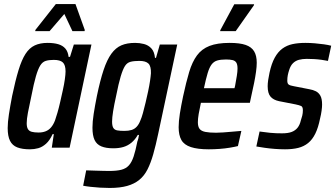

<svg xmlns="http://www.w3.org/2000/svg" viewBox="-20 -730 1657 949"><path d="M128 8Q90 8 65.5 -1.5Q41 -11 29.5 -34Q18 -57 18 -97Q18 -125 24 -164.5Q30 -204 40 -256Q56 -332 71.5 -383Q87 -434 106 -463.5Q125 -493 151.5 -505.5Q178 -518 215 -518Q246 -518 268 -511.5Q290 -505 303 -490Q316 -475 319 -449H326L345 -510H432L324 0H236L246 -67H240Q226 -36 207.5 -19.5Q189 -3 169 2.5Q149 8 128 8ZM171 -75Q190 -75 205.5 -81Q221 -87 232.5 -100.5Q244 -114 252 -135Q257 -149 264 -173Q271 -197 277.5 -226Q284 -255 290.5 -284Q297 -313 300.5 -338Q304 -363 304 -377Q304 -409 290.5 -421.5Q277 -434 246 -434Q222 -434 206 -429Q190 -424 179 -406.5Q168 -389 157.5 -353Q147 -317 135 -255Q124 -205 118 -173Q112 -141 112 -121Q112 -102 118 -92Q124 -82 137 -78.5Q150 -75 171 -75ZM154 -576 155 -582 256 -710H353L399 -582L398 -576H338L298 -661L225 -576Z M522 199Q499 199 474.5 197.5Q450 196 428 193.5Q406 191 391 188L406 112Q433 113 453.5 113.5Q474 114 490 114.5Q506 115 519 115Q557 115 580 109Q603 103 617 87.5Q631 72 640.5 43.5Q650 15 659 -31Q662 -38 664 -47Q666 -56 667 -63H661Q648 -40 630 -25Q612 -10 590 -3.5Q568 3 540 3Q504 3 481 -6.5Q458 -16 447.5 -38Q437 -60 437 -99Q437 -128 443 -167Q449 -206 459 -256Q475 -333 492 -384Q509 -435 530.5 -464.5Q552 -494 580 -506Q608 -518 648 -518Q670 -518 691.5 -512.5Q713 -507 728 -491Q743 -475 746 -444H751L770 -510H856L762 -69Q750 -12 737.5 32Q725 76 709 107.5Q693 139 668.5 159Q644 179 608.5 189Q573 199 522 199ZM595 -83Q615 -83 630 -87.5Q645 -92 656 -104Q667 -116 674 -135Q680 -148 686.5 -171.5Q693 -195 699.5 -222.5Q706 -250 712 -278Q718 -306 721.5 -329.5Q725 -353 726 -368Q727 -403 713.5 -416Q700 -429 669 -429Q642 -429 625 -424.5Q608 -420 597.5 -403.5Q587 -387 576.5 -352Q566 -317 554 -256Q544 -211 539 -179.5Q534 -148 534 -129Q534 -108 540 -98Q546 -88 559.5 -85.5Q573 -83 595 -83Z M1012 8Q957 8 923.5 -3Q890 -14 876.5 -38Q863 -62 863 -101Q863 -130 869 -168.5Q875 -207 885 -254Q900 -324 915 -374Q930 -424 953.5 -456Q977 -488 1015.5 -503Q1054 -518 1115 -518Q1165 -518 1194 -508Q1223 -498 1236 -476.5Q1249 -455 1249 -420Q1249 -401 1245.5 -375.5Q1242 -350 1236 -320Q1230 -290 1222 -255L1215 -222H973Q966 -190 962 -166.5Q958 -143 958 -126Q958 -104 966.5 -93Q975 -82 995 -78Q1015 -74 1048 -74Q1064 -74 1084 -75.5Q1104 -77 1126.5 -79Q1149 -81 1173 -83L1156 -8Q1140 -4 1116 0Q1092 4 1065 6Q1038 8 1012 8ZM988 -294H1139L1142 -306Q1147 -333 1150.5 -354.5Q1154 -376 1154 -391Q1154 -411 1148 -420.5Q1142 -430 1129.5 -433Q1117 -436 1097 -436Q1071 -436 1054 -431Q1037 -426 1026 -411.5Q1015 -397 1006.5 -369Q998 -341 988 -294ZM1068 -576 1069 -581 1138 -709H1236L1235 -704L1145 -576Z M1389 8Q1365 8 1338.5 6Q1312 4 1288 0.5Q1264 -3 1247 -6L1263 -80Q1273 -79 1287 -77Q1301 -75 1315.5 -73.5Q1330 -72 1345.5 -71.5Q1361 -71 1374 -71Q1404 -71 1422 -78Q1440 -85 1451 -99Q1462 -113 1467 -135Q1471 -146 1474 -158.5Q1477 -171 1477 -185Q1477 -202 1468.5 -206Q1460 -210 1441 -214L1359 -230Q1331 -236 1317 -252.5Q1303 -269 1303 -304Q1303 -317 1305.5 -334.5Q1308 -352 1312 -370Q1322 -416 1338 -445Q1354 -474 1376 -490Q1398 -506 1426 -512Q1454 -518 1489 -518Q1512 -518 1536 -516Q1560 -514 1581 -511Q1602 -508 1617 -504L1601 -429Q1587 -432 1568.5 -434.5Q1550 -437 1531.5 -438Q1513 -439 1496 -439Q1475 -439 1458 -434.5Q1441 -430 1428.5 -418Q1416 -406 1409 -383Q1405 -371 1402.5 -358.5Q1400 -346 1400 -331Q1400 -317 1407 -312Q1414 -307 1432 -304L1509 -289Q1527 -286 1541 -279Q1555 -272 1563.5 -257Q1572 -242 1572 -213Q1572 -201 1569.5 -182.5Q1567 -164 1562 -144Q1553 -99 1538.5 -69.5Q1524 -40 1503 -23Q1482 -6 1454 1Q1426 8 1389 8Z"/></svg>

Font: Saira Condensed Medium
Style: Italic
Weight: 500
Width: 3
Italic angle: -12°
Designer: Hector Gatti with collaboration of the Omnibus-Type team
Foundry: Omnibus-Type
Version: Version 1.101